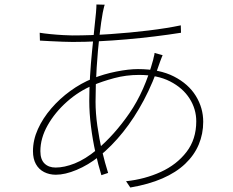

<svg xmlns="http://www.w3.org/2000/svg" viewBox="-20 -800 1040 856"><path d="M447 -779Q445 -775 442.5 -763.5Q440 -752 438 -743Q431 -706 423.5 -641Q416 -576 411 -498.5Q406 -421 406 -346Q406 -296 414 -239Q422 -182 435 -127.5Q448 -73 462 -29L432 -19Q418 -64 405.5 -120.5Q393 -177 385.5 -237Q378 -297 378 -350Q378 -404 381.5 -461.5Q385 -519 390.5 -573Q396 -627 400.5 -671.5Q405 -716 408 -744Q409 -756 409.5 -765.5Q410 -775 410 -780ZM303 -642Q384 -642 472 -648Q560 -654 642 -664Q724 -674 786 -687L787 -654Q730 -645 668.5 -637.5Q607 -630 544 -624.5Q481 -619 420 -616Q359 -613 304 -613Q288 -613 260 -614Q232 -615 204 -616.5Q176 -618 158 -619L157 -654Q174 -651 204 -648Q234 -645 262.5 -643.5Q291 -642 303 -642ZM705 -554Q703 -550 701.5 -545.5Q700 -541 698 -536.5Q696 -532 694 -526Q663 -432 621 -353Q579 -274 528.5 -211Q478 -148 421 -102Q373 -64 321.5 -42.5Q270 -21 229 -21Q200 -21 176.5 -33Q153 -45 140 -68.5Q127 -92 127 -126Q127 -176 149 -224.5Q171 -273 208.5 -316.5Q246 -360 293.5 -394.5Q341 -429 393 -450Q443 -470 498.5 -481Q554 -492 595 -492Q691 -492 755.5 -459Q820 -426 853 -372.5Q886 -319 886 -257Q886 -203 866 -155.5Q846 -108 805.5 -69.5Q765 -31 704 -4.5Q643 22 561 36L542 8Q626 -1 697 -33.5Q768 -66 811.5 -122.5Q855 -179 855 -259Q855 -314 825 -361Q795 -408 738.5 -437Q682 -466 600 -466Q542 -466 488.5 -451.5Q435 -437 395 -420Q332 -394 278.5 -346.5Q225 -299 192.5 -241.5Q160 -184 160 -126Q160 -89 178.5 -71Q197 -53 228 -53Q267 -53 313.5 -71.5Q360 -90 411 -132Q490 -198 557.5 -296Q625 -394 663 -534Q664 -539 665 -543.5Q666 -548 667.5 -553.5Q669 -559 669 -564Z"/></svg>

Font: Noto Sans JP Thin Thin
Style: Regular
Weight: 250
Version: Version 2.004-H2;hotconv 1.0.118;makeotfexe 2.5.65603